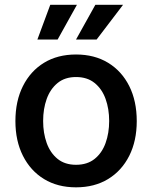

<svg xmlns="http://www.w3.org/2000/svg" viewBox="-20 -784 646 815"><path d="M302.7 11.2Q224.6 11.2 167 -23.9Q109.4 -59.1 77.4 -122.6Q45.4 -186 45.4 -270Q45.4 -355 77.4 -418.7Q109.4 -482.4 167 -517.6Q224.6 -552.7 302.7 -552.7Q380.9 -552.7 438.7 -517.6Q496.6 -482.4 528.6 -418.7Q560.5 -355 560.5 -270Q560.5 -186 528.6 -122.6Q496.6 -59.1 438.7 -23.9Q380.9 11.2 302.7 11.2ZM302.7 -84.5Q350.6 -84.5 381.8 -109.6Q413.1 -134.8 428.2 -177Q443.4 -219.2 443.4 -270.5Q443.4 -321.8 428.2 -364Q413.1 -406.2 381.8 -431.6Q350.6 -457 302.7 -457Q255.4 -457 224.4 -431.6Q193.4 -406.2 178.2 -364Q163.1 -321.8 163.1 -270.5Q163.1 -219.2 178.2 -177Q193.4 -134.8 224.4 -109.6Q255.4 -84.5 302.7 -84.5ZM224.6 -616.2H138.7L193.4 -763.7H306.6ZM390.1 -616.2H302.7L384.8 -763.7H502.4Z"/></svg>

Font: Inter
Style: 540
Weight: 540
Designer: Rasmus Andersson
Foundry: rsms
Version: Version 4.001;git-66647c0bb